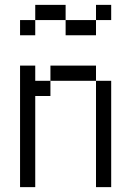

<svg xmlns="http://www.w3.org/2000/svg" viewBox="-20 -770 540 790"><path d="M437.5 -687.5V-750H375V-687.5H250V-625H375V-687.5ZM62.5 -500Q62.5 -500 62.5 0H125Q125 0 125 -375H187.5V-437.5H125V-500ZM375 -437.5V0H437.5V-437.5ZM187.5 -437.5H375V-500H187.5ZM125 -687.5H62.5V-625H125ZM125 -687.5H250V-750H125Z"/></svg>

Font: Unifont
Style: Regular
Weight: 500
Version: Version 13.0.05